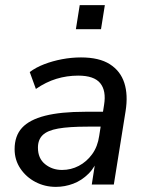

<svg xmlns="http://www.w3.org/2000/svg" viewBox="-20 -720 573 749"><path d="M198 9Q155 9 118.5 -10Q82 -29 59.5 -62.5Q37 -96 37 -138Q37 -190 66 -221.5Q95 -253 156 -268.5Q217 -284 312 -284H393L384 -226H322Q249 -226 207 -218.5Q165 -211 146.5 -193Q128 -175 128 -144Q128 -102 156 -79.5Q184 -57 222 -57Q257 -57 287.5 -73Q318 -89 339.5 -118.5Q361 -148 367 -190L386 -311Q395 -366 371 -395.5Q347 -425 285 -425Q241 -425 200 -412.5Q159 -400 120 -373L96 -439Q120 -457 152.5 -469.5Q185 -482 222 -489Q259 -496 296 -496Q367 -496 408.5 -469.5Q450 -443 465 -396.5Q480 -350 470 -287L424 0H338L355 -109H365Q352 -69 325.5 -42.5Q299 -16 266 -3.5Q233 9 198 9ZM276 -606 291 -700H389L374 -606Z"/></svg>

Font: Nunito Sans 12pt ExtraLight 12pt Medium
Style: Italic
Weight: 500
Italic angle: -9°
Version: Version 3.101;gftools[0.9.27]